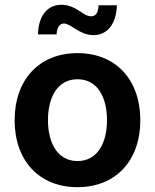

<svg xmlns="http://www.w3.org/2000/svg" viewBox="-20 -776 651 807"><path d="M305.7 10.7C467.8 10.7 569.8 -102.1 569.8 -270.5C569.8 -439.9 467.8 -552.7 305.7 -552.7C143.6 -552.7 41.5 -439.9 41.5 -270.5C41.5 -102.1 143.6 10.7 305.7 10.7ZM305.7 -99.1C223.1 -99.1 181.6 -173.3 181.6 -271C181.6 -369.1 223.1 -442.9 305.7 -442.9C388.7 -442.9 429.7 -369.1 429.7 -271C429.7 -173.3 388.7 -99.1 305.7 -99.1ZM373.5 -628.4C429.7 -628.4 469.2 -674.3 471.2 -753.9H394.5C392.6 -722.7 383.8 -707.5 362.3 -707.5C329.1 -707.5 299.3 -755.9 238.3 -755.9C179.2 -755.9 141.6 -710 139.6 -631.3H217.8C218.8 -657.7 229 -677.2 248.5 -677.2C278.8 -677.2 313 -628.4 373.5 -628.4Z"/></svg>

Font: Raveo SemiBold
Style: Regular
Weight: 600
Designer: Jakub Foglar, Rasmus Andersson (Inter)
Foundry: Jakubfoglar.com
Version: Version 1.100;Glyphs 3.2.3 (3260)